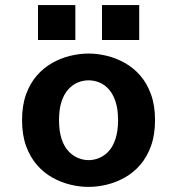

<svg xmlns="http://www.w3.org/2000/svg" viewBox="-20 -722 690 753"><path d="M327.5 11Q292.5 11 256 2.2Q219.5 -6.5 185.5 -25.5Q151.5 -44.5 124.8 -75.2Q98 -106 82.2 -149.5Q66.5 -193 66.5 -251Q66.5 -308.5 82.2 -352Q98 -395.5 124.8 -426Q151.5 -456.5 185.5 -475.5Q219.5 -494.5 256 -503.2Q292.5 -512 327.5 -512Q362 -512 398.5 -503.2Q435 -494.5 469 -475.5Q503 -456.5 529.8 -426Q556.5 -395.5 572.2 -352Q588 -308.5 588 -251Q588 -193 572.2 -149.5Q556.5 -106 529.8 -75.2Q503 -44.5 469 -25.5Q435 -6.5 398.5 2.2Q362 11 327.5 11ZM327.5 -94Q349 -94 369.8 -102.8Q390.5 -111.5 407 -129.8Q423.5 -148 433.2 -178.2Q443 -208.5 443 -251Q443 -293.5 433.2 -323.2Q423.5 -353 407 -371.5Q390.5 -390 369.8 -398.5Q349 -407 327.5 -407Q306 -407 285.2 -398.5Q264.5 -390 247.8 -371.5Q231 -353 221.2 -323.2Q211.5 -293.5 211.5 -251Q211.5 -208.5 221.2 -178.2Q231 -148 247.8 -129.8Q264.5 -111.5 285.2 -102.8Q306 -94 327.5 -94ZM129 -702H275.5V-565H129ZM380 -702H526V-565H380Z"/></svg>

Font: Trispace Thin SemiBold
Style: Regular
Weight: 600
Version: Version 1.210